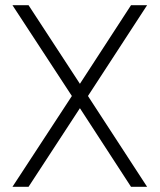

<svg xmlns="http://www.w3.org/2000/svg" viewBox="-20 -720 615 740"><path d="M485 0H547L319 -350L547 -700H485L288 -397L90 -700H28L257 -350L28 0H90L288 -303Z"/></svg>

Font: Uncut Sans Light
Style: Regular
Weight: 300
Designer: Kasper Nordkvist
Foundry: UNCUT.wtf
Version: Version 1.304;Glyphs 3.2 (3246)